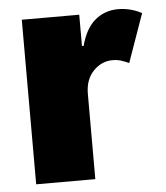

<svg xmlns="http://www.w3.org/2000/svg" viewBox="-45 -594 549 634"><g transform="rotate(-5 229.5 -276.5)"><path d="M49.7 0V-545.5H240.1V-441.8H245.7Q261 -499.3 293.3 -525.9Q325.6 -552.6 369.3 -552.6Q390.6 -552.6 410.9 -547.2Q431.1 -541.9 447.4 -532.7L390.6 -372.2Q378.6 -377.8 365.4 -382.1Q352.3 -386.4 336.6 -386.4Q300.1 -386.4 273.1 -358.5Q246.1 -330.6 245.7 -284.1V0Z"/></g></svg>

Font: Inter UI Black
Style: Regular
Weight: 900
Designer: Rasmus Andersson
Foundry: rsms
Version: 3.2;8d6f07862